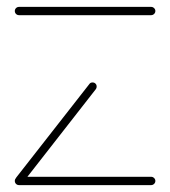

<svg xmlns="http://www.w3.org/2000/svg" viewBox="-20 -537 494 557"><path d="M430.7 -12.2Q430.7 -7 427 -3.5Q423.3 0 418.5 0H35.2Q30 0 26.5 -3.5Q23 -7 23 -12.2Q23 -17 26.5 -20.6Q30 -24.1 35.2 -24.1H418.5Q423.3 -24.1 427 -20.6Q430.7 -17 430.7 -12.2ZM36.7 -2.2Q31.9 -2.2 28.3 -5.7Q24.8 -9.3 24.8 -14.4Q24.8 -18.5 27 -21.9L239.3 -293.3Q242.2 -297.8 248.5 -297.8Q253.7 -297.8 257 -294.4Q260.4 -291.1 260.4 -285.9Q260.4 -281.5 258.1 -278.5L45.9 -6.7Q44.4 -4.8 41.9 -3.5Q39.3 -2.2 36.7 -2.2ZM430.7 -505.2Q430.7 -500 427 -496.5Q423.3 -493 418.5 -493H35.2Q30 -493 26.5 -496.5Q23 -500 23 -505.2Q23 -510 26.5 -513.5Q30 -517 35.2 -517H418.5Q423.3 -517 427 -513.5Q430.7 -510 430.7 -505.2Z"/></svg>

Font: 26F Galaxy Hebrew Thin
Style: Regular
Weight: 100
Designer: C₂₉H₂₅N₃O₅
Version: Version 1.000